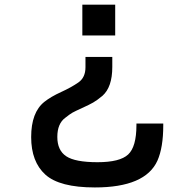

<svg xmlns="http://www.w3.org/2000/svg" viewBox="-20 -657 818 839"><path d="M693.4 -117.2V-109.4Q693.4 -12.7 668 44.9Q615.2 162.1 394.5 162.1Q240.2 162.1 178.2 106Q116.2 49.8 116.2 -58.1Q116.2 -166 173.8 -211.9Q202.1 -234.4 247.1 -254.9Q292 -275.4 322.8 -296.9Q353.5 -318.4 353.5 -363.3V-408.2H470.7V-364.3Q470.7 -276.4 427.7 -238.3Q404.3 -218.8 387.2 -209Q370.1 -199.2 338.9 -185.1Q307.6 -170.9 296.4 -164.6Q285.2 -158.2 265.6 -142.6Q230.5 -117.2 230.5 -58.6Q230.5 0 269.5 25.9Q308.6 51.8 406.2 51.8Q503.9 51.8 540 18.1Q576.2 -15.6 576.2 -110.4V-117.2ZM483.4 -636.7V-502H339.8V-636.7Z"/></svg>

Font: GenEi M Gothic v2 Medium
Style: Regular
Weight: 500
Version: Version 2.0